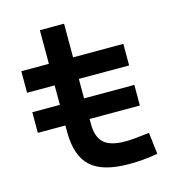

<svg xmlns="http://www.w3.org/2000/svg" viewBox="-103 -763 792 861"><g transform="rotate(-15 293.0 -332.0)"><path d="M31.7 -231.4V-327.1H505.4V-231.4ZM391.6 9.8Q269 9.8 214.4 -40.5Q159.7 -90.8 159.7 -201.7V-283.2H272V-208.5Q272 -147.9 302 -120.4Q332 -92.8 401.4 -92.8Q425.3 -92.8 452.1 -95.5Q479 -98.1 513.2 -102.5L524.9 -2Q491.2 3.9 459.5 6.8Q427.7 9.8 391.6 9.8ZM159.7 -246.6V-673.8H272V-246.6ZM31.7 -417.5V-517.6H505.4V-417.5Z"/></g></svg>

Font: Cascadia Mono Medium
Style: Regular
Weight: 500
Monospace: yes
Designer: Aaron Bell
Foundry: Saja Typeworks
Version: Version 2407.024